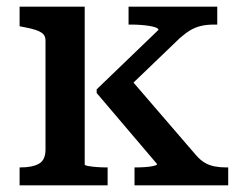

<svg xmlns="http://www.w3.org/2000/svg" viewBox="-20 -558 726 578"><path d="M667 0H385V-54H390Q403 -54 417.5 -55Q432 -56 442.5 -58.5Q453 -61 453 -64L271 -278V-289L457 -468Q457 -472 449.5 -475Q442 -478 429.5 -480Q417 -482 403 -483Q389 -484 377 -484H367V-538H634V-484H624Q603 -484 585.5 -480Q568 -476 553 -467Q538 -458 521 -443L344 -273L359 -336L570 -91Q584 -75 597.5 -67.5Q611 -60 626.5 -57Q642 -54 660 -54H667ZM235 -538V-63Q235 -60 246.5 -58Q258 -56 272.5 -55Q287 -54 299 -54H304V0H39V-54H42Q77 -54 97 -65Q117 -76 117 -108V-436Q117 -449 109.5 -456Q102 -463 87 -468Q72 -473 49 -477L39 -479V-538Z"/></svg>

Font: Roboto Serif 20pt Medium
Style: Regular
Weight: 500
Version: Version 1.008